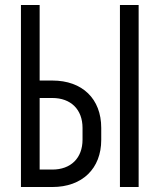

<svg xmlns="http://www.w3.org/2000/svg" viewBox="-20 -750 640 770"><path d="M64 0H190C310 0 386 -74 386 -189V-237C386 -354 310 -427 190 -427H139V-730H64ZM461 0H536V-730H461ZM139 -70V-357H190C264 -357 311 -311 311 -237V-190C311 -116 264 -70 190 -70Z"/></svg>

Font: JetBrains Mono Light
Style: Regular
Weight: 336
Monospace: yes
Designer: Philipp Nurullin, Konstantin Bulenkov
Foundry: JetBrains
Version: Version 2.305